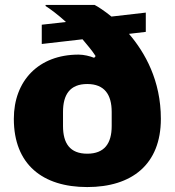

<svg xmlns="http://www.w3.org/2000/svg" viewBox="-20 -745 707 777"><path d="M333 12C513 12 631 -79 631 -264C631 -419 567 -532 502 -608L570 -616V-694L431 -678C403 -701 375 -719 363 -725H165L164 -721C183 -709 213 -687 247 -656L149 -645V-567L314 -586C332 -564 351 -543 367 -518L361 -511C344 -518 319 -524 298 -524C136 -524 36 -418 36 -264C36 -79 153 12 333 12ZM333 -123C263 -123 235 -165 235 -235V-292C235 -362 263 -405 333 -405C403 -405 432 -362 432 -292V-235C432 -165 403 -123 333 -123Z"/></svg>

Font: Archivo Black
Style: Regular
Weight: 900
Designer: Hector Gatti
Foundry: Omnibus-Type
Version: Version 2.001